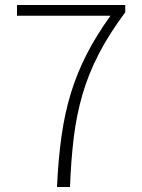

<svg xmlns="http://www.w3.org/2000/svg" viewBox="-20 -748 568 768"><path d="M208 0Q213 -110 226 -203Q239 -296 264 -377Q289 -458 328 -533.5Q367 -609 422 -685H48V-728H481V-699Q417 -613 375.5 -533Q334 -453 310 -370.5Q286 -288 275 -197.5Q264 -107 260 0Z"/></svg>

Font: Noto Sans SC ExtraLight
Style: Regular
Weight: 250
Designer: Ryoko NISHIZUKA 西塚涼子 (kana, bopomofo & ideographs); Paul D. Hunt (Latin, Greek & Cyrillic); Sandoll Communications 산돌커뮤니
Foundry: Adobe
Version: Version 2.004-H2;hotconv 1.0.118;makeotfexe 2.5.65603